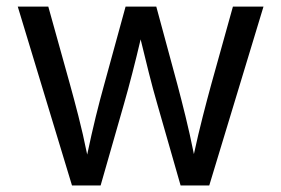

<svg xmlns="http://www.w3.org/2000/svg" viewBox="-20 -566 858 586"><path d="M199.7 0 34.2 -545.9H127.4L193.8 -307.6Q205.6 -265.1 219.2 -212.2Q232.9 -159.2 246.1 -94.2Q259.3 -156.7 272.2 -209.5Q285.2 -262.2 297.9 -307.6L363.3 -545.9H457L521.5 -307.6Q533.2 -263.7 546.1 -211.2Q559.1 -158.7 571.8 -95.7Q585.4 -158.2 598.9 -210.7Q612.3 -263.2 624.5 -307.6L690.9 -545.9H784.2L618.7 0H531.2L460.4 -247.1Q446.8 -293.9 434.3 -343.8Q421.9 -393.6 409.2 -445.8Q397 -393.6 384 -343.3Q371.1 -293 357.9 -247.1L287.1 0Z"/></svg>

Font: Inter-Regular
Style: Regular
Weight: 400
Designer: Rasmus Andersson
Foundry: rsms
Version: Version 4.000;git-a52131595